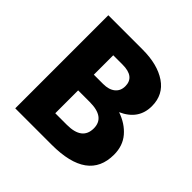

<svg xmlns="http://www.w3.org/2000/svg" viewBox="-179 -861 1021 1021"><g transform="rotate(45 332.0 -350.0)"><path d="M243 -304V-132H330Q445 -132 445 -220Q445 -304 330 -304ZM243 -568V-422H313Q356 -422 380.5 -442Q405 -462 405 -497Q405 -568 313 -568ZM74 -700H332Q444 -700 512 -654Q580 -608 580 -522Q580 -421 479 -376Q543 -354 581.5 -309Q620 -264 620 -197Q620 0 348 0H74Z"/></g></svg>

Font: renner_700bold
Style: Bold
Weight: 700
Version: Version 003.000 ; ttfautohint (v0.97) -l 8 -r 50 -G 200 -x 1